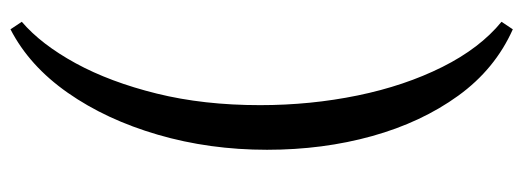

<svg xmlns="http://www.w3.org/2000/svg" viewBox="-328 -492 974 357"><g transform="rotate(90 158.5 -314.0)"><path d="M35 153 21 132Q63 96 98 32Q133 -32 154.5 -119Q176 -206 176 -311Q176 -405 158 -492.5Q140 -580 105 -650Q70 -720 21 -760L35 -781Q109 -748 158.5 -679.5Q208 -611 233.5 -519.5Q259 -428 259 -324Q259 -217 231 -121Q203 -25 153 46.5Q103 118 35 153Z"/></g></svg>

Font: ChillKai
Style: Regular
Weight: 400
Designer: ChillType
Foundry: 寒蝉字型
Version: Version 2.000